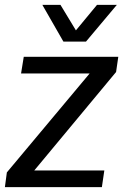

<svg xmlns="http://www.w3.org/2000/svg" viewBox="-41 -764 503 784"><path d="M-21 0H375L385 -68H99L433 -470L442 -532H56L45 -464H325L-13 -60ZM218 -594H310L436 -744H355L269 -640L206 -744H132Z"/></svg>

Font: Ronzino Oblique
Style: Italic
Weight: 400
Italic angle: -8°
Designer: Nunzio Mazzaferro
Foundry: Collletttivo
Version: Version 1.000;Glyphs 3.3 (3337)